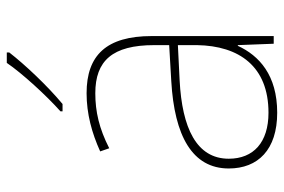

<svg xmlns="http://www.w3.org/2000/svg" viewBox="-152 -654 816 551"><g transform="rotate(-90 255.5 -378.0)"><path d="M381 -759V-766H351C322 -723 257 -652 212 -612V-606H233C286 -650 346 -714 381 -759ZM264 -537C205 -537 150 -522 97 -498L106 -472C163 -501 211 -512 264 -512C357 -512 402 -463 402 -343V-300L299 -294C142 -285 48 -234 48 -129C48 -45 102 10 208 10C316 10 372 -42 400 -103H402L406 0H428V-350C428 -480 373 -537 264 -537ZM301 -270 402 -275V-220C400 -99 341 -15 208 -15C123 -15 76 -58 76 -129C76 -222 165 -263 301 -270Z"/></g></svg>

Font: Noto Sans Malayalam Thin
Style: Regular
Weight: 100
Designer: Jelle Bosma - Monotype Design Team
Foundry: Monotype Imaging Inc.
Version: Version 2.104